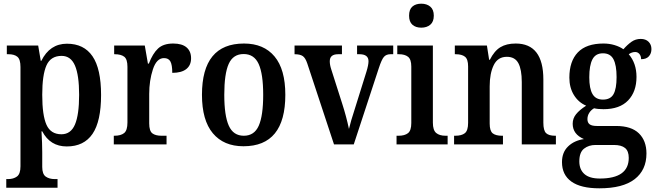

<svg xmlns="http://www.w3.org/2000/svg" viewBox="-20 -783 3558 1041"><path d="M14 188H23Q53 188 72 174Q91 160 91 119V-420Q91 -461 74.5 -475Q58 -489 26 -489H17V-536H187L201 -453H204Q250 -546 343 -546Q435 -546 481.5 -478Q528 -410 528 -268Q528 -125 481.5 -57Q435 11 342 11Q252 11 209 -71H205Q209 -3 209 43V122Q209 161 228 174.5Q247 188 277 188H292V235H14ZM409 -269Q409 -375 386.5 -427.5Q364 -480 314 -480Q255 -480 232 -428.5Q209 -377 209 -269Q209 -158 232 -106.5Q255 -55 313 -55Q364 -55 386.5 -108Q409 -161 409 -269Z M597 -47H600Q635 -47 653 -61.5Q671 -76 671 -119V-421Q671 -462 653.5 -475.5Q636 -489 602 -489H599V-536H765L782 -438H787Q808 -493 837 -520Q866 -547 919 -547Q967 -547 991.5 -526Q1016 -505 1016 -467Q1016 -429 990 -408.5Q964 -388 914 -388Q914 -431 904 -449.5Q894 -468 869 -468Q829 -468 809 -407Q789 -346 789 -274V-114Q789 -73 806 -60Q823 -47 856 -47H883V0H597Z M1075 -269Q1075 -547 1303 -547Q1410 -547 1468.5 -477Q1527 -407 1527 -269Q1527 10 1300 10Q1193 10 1134 -60.5Q1075 -131 1075 -269ZM1407 -269Q1407 -382 1382.5 -436Q1358 -490 1301 -490Q1244 -490 1220 -436.5Q1196 -383 1196 -269Q1196 -156 1220.5 -101.5Q1245 -47 1302 -47Q1359 -47 1383 -101.5Q1407 -156 1407 -269Z M1646 -439Q1636 -469 1621.5 -479Q1607 -489 1577 -489V-536H1834V-489H1813Q1768 -489 1768 -451Q1768 -431 1776 -407L1836 -219Q1857 -154 1872 -84Q1880 -120 1907 -203L1967 -395Q1978 -431 1978 -451Q1978 -489 1929 -489H1916V-536H2112V-489H2097Q2074 -489 2061.5 -474.5Q2049 -460 2034 -414L1898 0H1791Z M2198 -698Q2198 -732 2216 -747.5Q2234 -763 2264 -763Q2294 -763 2313 -747Q2332 -731 2332 -698Q2332 -665 2313 -649Q2294 -633 2264 -633Q2234 -633 2216 -649Q2198 -665 2198 -698ZM2130 -47H2141Q2174 -47 2192 -61Q2210 -75 2210 -116V-422Q2210 -461 2192.5 -475Q2175 -489 2143 -489H2134V-536H2327V-118Q2327 -77 2345 -62Q2363 -47 2396 -47H2407V0H2130Z M2442 -47H2448Q2483 -47 2500.5 -61Q2518 -75 2518 -117V-423Q2518 -462 2501 -475.5Q2484 -489 2451 -489H2446V-536H2620L2632 -459H2636Q2660 -507 2693 -527Q2726 -547 2776 -547Q2926 -547 2926 -352V-118Q2926 -75 2941 -61Q2956 -47 2990 -47H2994V0H2809V-338Q2809 -406 2790.5 -440.5Q2772 -475 2728 -475Q2679 -475 2657 -430Q2635 -385 2635 -315V-113Q2635 -73 2651.5 -60Q2668 -47 2702 -47H2707V0H2442Z M3027 96Q3027 43 3060 11Q3093 -21 3146 -29Q3085 -55 3085 -112Q3085 -141 3103.5 -164Q3122 -187 3158 -210Q3116 -228 3091.5 -268Q3067 -308 3067 -362Q3067 -451 3113 -499Q3159 -547 3252 -547Q3284 -547 3312 -538.5Q3340 -530 3360 -516Q3382 -541 3404 -556.5Q3426 -572 3454 -572Q3481 -572 3496.5 -556.5Q3512 -541 3512 -517Q3512 -493 3498 -477.5Q3484 -462 3456 -462Q3456 -479 3447 -490Q3438 -501 3424 -501Q3406 -501 3389 -489Q3431 -440 3431 -366Q3431 -286 3385.5 -238.5Q3340 -191 3252 -191Q3221 -191 3201 -196Q3185 -187 3175 -171.5Q3165 -156 3165 -137Q3165 -118 3177 -109Q3189 -100 3216 -100H3320Q3403 -100 3444 -60Q3485 -20 3485 49Q3485 139 3421 188.5Q3357 238 3230 238Q3129 238 3078 201.5Q3027 165 3027 96ZM3323 -365Q3323 -430 3306 -462Q3289 -494 3249 -494Q3209 -494 3192 -461Q3175 -428 3175 -364Q3175 -303 3192.5 -273Q3210 -243 3249 -243Q3290 -243 3306.5 -272.5Q3323 -302 3323 -365ZM3389 73Q3389 36 3369 19.5Q3349 3 3308 3H3209Q3172 3 3146.5 23Q3121 43 3121 92Q3121 136 3148.5 160.5Q3176 185 3232 185Q3389 185 3389 73Z"/></svg>

Font: Noto Serif NarrowSemiBold
Style: Regular
Weight: 600
Width: 4
Designer: Monotype Design Team
Foundry: Monotype Imaging Inc.
Version: Version 1.001